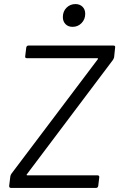

<svg xmlns="http://www.w3.org/2000/svg" viewBox="-20 -924 586 944"><path d="M25 -10 31 -58Q33 -66 37 -71L461 -633Q462 -634 461.5 -636Q461 -638 459 -638H112Q102 -638 104 -648L109 -690Q111 -700 120 -700H538Q548 -700 546 -690L541 -642Q539 -635 535 -629L112 -67Q110 -65 111 -63.5Q112 -62 114 -62H460Q464 -62 466.5 -59Q469 -56 468 -52L463 -10Q461 0 452 0H34Q25 0 25 -10ZM289 -840Q289 -868 307 -886Q325 -904 351 -904Q372 -904 385.5 -891Q399 -878 399 -856Q399 -829 381 -810.5Q363 -792 337 -792Q315 -792 302 -805.5Q289 -819 289 -840Z"/></svg>

Font: Barlow
Style: Italic
Weight: 400
Italic angle: -7°
Designer: Jeremy Tribby
Foundry: Tribby Type
Version: Version 1.408